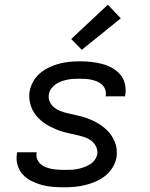

<svg xmlns="http://www.w3.org/2000/svg" viewBox="-20 -789 640 817"><path d="M253 8Q228 8 203.5 6Q179 4 156 -2.5Q133 -9 112.5 -19.5Q92 -30 76.5 -47Q61 -64 54.5 -87.5Q48 -111 52 -135L53 -141H136V-139Q133 -125 138 -112.5Q143 -100 152 -91.5Q161 -83 173.5 -78Q186 -73 199 -70.5Q212 -68 226 -67Q240 -66 253 -66Q267 -66 280.5 -66.5Q294 -67 307.5 -69.5Q321 -72 334.5 -76.5Q348 -81 361 -88.5Q374 -96 382.5 -107.5Q391 -119 394 -133Q396 -149 389.5 -163.5Q383 -178 371 -188Q359 -198 344.5 -203.5Q330 -209 314.5 -212.5Q299 -216 283.5 -219.5Q268 -223 252.5 -227Q237 -231 222.5 -237Q208 -243 194 -250Q180 -257 167.5 -266Q155 -275 144.5 -285.5Q134 -296 125.5 -309Q117 -322 112 -336.5Q107 -351 105 -367Q103 -383 106 -400Q110 -422 121.5 -442.5Q133 -463 151 -478Q169 -493 190.5 -503Q212 -513 233.5 -518.5Q255 -524 277 -526Q299 -528 320 -528Q345 -528 368.5 -525.5Q392 -523 414.5 -517Q437 -511 457 -500Q477 -489 491.5 -472Q506 -455 511.5 -432Q517 -409 513 -385L512 -379H429L430 -382Q432 -395 428 -407Q424 -419 415.5 -427.5Q407 -436 396 -441Q385 -446 372.5 -449Q360 -452 347 -453Q334 -454 321 -454Q308 -454 295 -453.5Q282 -453 269 -450.5Q256 -448 243 -443.5Q230 -439 218.5 -431.5Q207 -424 198.5 -412.5Q190 -401 188 -388Q185 -371 191.5 -356.5Q198 -342 209.5 -332.5Q221 -323 236 -317Q251 -311 266.5 -307.5Q282 -304 297.5 -300.5Q313 -297 328.5 -293Q344 -289 358.5 -283Q373 -277 386.5 -270Q400 -263 412.5 -254Q425 -245 436 -234.5Q447 -224 455 -211Q463 -198 469 -183.5Q475 -169 476.5 -153Q478 -137 476 -120Q472 -98 459.5 -77Q447 -56 428 -41Q409 -26 387 -16.5Q365 -7 342.5 -1.5Q320 4 297.5 6Q275 8 253 8ZM328 -577 283 -623 439 -769 494 -711Z"/></svg>

Font: Iosevka Aile
Style: Italic
Weight: 400
Italic angle: -9°
Designer: Belleve Invis
Foundry: Belleve Invis
Version: Version 28.0.1; ttfautohint (v1.8.4)